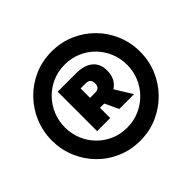

<svg xmlns="http://www.w3.org/2000/svg" viewBox="-165 -868 1037 1037"><g transform="rotate(-45 353.5 -349.0)"><path d="M352 -9Q281 -9 219.5 -35.5Q158 -62 112 -109Q66 -156 40.5 -217.5Q15 -279 15 -348Q15 -417 41 -479Q67 -541 113 -588Q159 -635 220.5 -662Q282 -689 354 -689Q425 -689 486.5 -662.5Q548 -636 594 -589.5Q640 -543 666 -481.5Q692 -420 692 -350Q692 -281 666 -219Q640 -157 593.5 -110Q547 -63 485.5 -36Q424 -9 352 -9ZM393 -211 340 -325H436L506 -211ZM352 -109Q403 -109 446.5 -128Q490 -147 523 -180.5Q556 -214 574 -257.5Q592 -301 592 -350Q592 -399 574 -442.5Q556 -486 523.5 -519Q491 -552 447.5 -570.5Q404 -589 354 -589Q303 -589 259.5 -570Q216 -551 183.5 -517.5Q151 -484 133 -440.5Q115 -397 115 -348Q115 -299 133 -255.5Q151 -212 183.5 -179Q216 -146 259 -127.5Q302 -109 352 -109ZM224 -211V-512H365Q427 -512 460.5 -484Q494 -456 494 -405Q494 -350 460.5 -319.5Q427 -289 365 -289H324V-211ZM324 -365H365Q382 -365 390.5 -374.5Q399 -384 399 -401Q399 -418 390.5 -427.5Q382 -437 365 -437H324Z"/></g></svg>

Font: Alexandria Black
Style: Regular
Weight: 900
Designer: Mohamed Gaber
Foundry: Kief Type Foundry
Version: Version 5.100